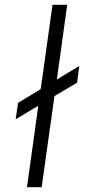

<svg xmlns="http://www.w3.org/2000/svg" viewBox="-20 -777 398 797"><path d="M92 0H153L206 -378L300 -434L309 -503L216 -447L259 -757H198L149 -407L55 -350L45 -282L139 -338Z"/></svg>

Font: Mluvka Light
Style: Italic
Weight: 300
Italic angle: -8°
Designer: Modified by Jiří Krblich, Original typeface by Gumpita Rahayu
Foundry: Gumpita Rahayu & Jiří Krblich
Version: Version 2.000;Glyphs 3.1.1 (3134)